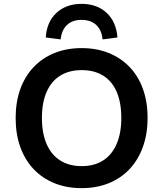

<svg xmlns="http://www.w3.org/2000/svg" viewBox="-20 -964 845 994"><path d="M403 10Q325 10 262 -15.5Q199 -41 154 -88.5Q109 -136 85 -203Q61 -270 61 -353Q61 -436 85 -502.5Q109 -569 154 -616.5Q199 -664 262 -689.5Q325 -715 403 -715Q480 -715 543 -689.5Q606 -664 651 -617Q696 -570 720 -503.5Q744 -437 744 -354Q744 -271 720 -204Q696 -137 651 -89Q606 -41 543 -15.5Q480 10 403 10ZM403 -104Q468 -104 513.5 -133Q559 -162 583.5 -218Q608 -274 608 -353Q608 -433 584 -488.5Q560 -544 514 -572.5Q468 -601 403 -601Q338 -601 292 -572.5Q246 -544 221.5 -488.5Q197 -433 197 -353Q197 -274 221.5 -218Q246 -162 292 -133Q338 -104 403 -104ZM294 -760 217 -770Q222 -851 272.5 -897.5Q323 -944 402 -944Q482 -944 532 -897.5Q582 -851 588 -770L511 -760Q507 -807 479 -834Q451 -861 402 -861Q354 -861 326.5 -834.5Q299 -808 294 -760Z"/></svg>

Font: Nunito Sans 10pt
Style: Bold
Weight: 700
Designer: Vernon Adams
Foundry: Vernon Adams
Version: Version 3.101;gftools[0.9.27]